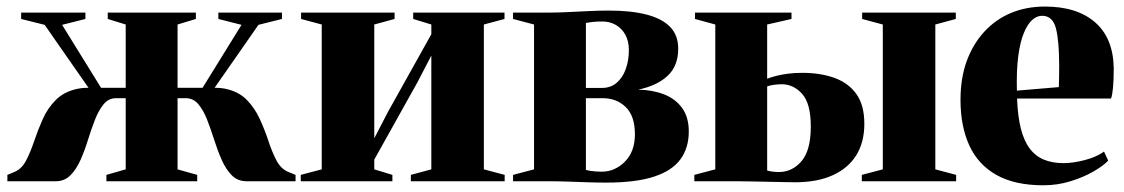

<svg xmlns="http://www.w3.org/2000/svg" viewBox="-20 -540 3349 572"><path d="M2 0V-19L23.5 -28Q45 -37 58 -62.2Q71 -87.5 82 -120.2Q93 -153 107.5 -185.5Q122 -218 146.5 -242.5Q171 -267 211 -275.5Q251 -284 313 -268L275 -233.5L113 -466L43 -483.5V-502.5H234.5V-483.5L165 -466L281 -278.5H354.5V-467L301 -483.5V-502.5H563.5V-483.5L509 -467V-278.5H583.5L699.5 -466L630.5 -483.5V-502.5H820V-483.5L750 -466L588 -233.5L549.5 -268Q612 -284 651.8 -275.5Q691.5 -267 715.5 -242.2Q739.5 -217.5 754.2 -185Q769 -152.5 779.8 -119.8Q790.5 -87 803.8 -61.8Q817 -36.5 839.5 -27.5L860.5 -19V0H715Q688 0 670.5 -17.8Q653 -35.5 640.5 -63.8Q628 -92 618 -123.8Q608 -155.5 597 -183.5Q586 -211.5 571 -229.5Q556 -247.5 533 -247.5H509V-35.5L567.5 -19V0H297V-19L354.5 -35.5V-247.5H325.5Q303.5 -247.5 288.8 -229.5Q274 -211.5 263 -183.5Q252 -155.5 242.2 -123.8Q232.5 -92 220 -63.8Q207.5 -35.5 189.8 -17.8Q172 0 146 0Z M876 0V-19L938.5 -35.5V-467L877 -483.5V-502.5H1155.5V-483.5L1095 -467V-128L1136 -207L1265 -438V-467L1211 -483.5V-502.5H1483V-483.5L1421.5 -467V-35.5L1483.5 -19V0H1204V-19L1265 -35.5V-374.5L1224 -295.5L1095 -64.5V-35.5L1149 -19V0Z M1785.5 4Q1758.5 4 1729.2 3Q1700 2 1671.5 1Q1643 0 1620 0H1508.5V-19L1571 -35.5V-467L1508.5 -483.5V-502.5H1618Q1642 -502.5 1672.5 -504Q1703 -505.5 1734.8 -507Q1766.5 -508.5 1794 -508.5Q1860.5 -508.5 1906.5 -496.5Q1952.5 -484.5 1976.5 -459.8Q2000.5 -435 2000.5 -395Q2000.5 -343.5 1968.8 -314Q1937 -284.5 1881.5 -273Q1924.5 -272 1958.5 -258.8Q1992.5 -245.5 2012.2 -218.2Q2032 -191 2032 -148Q2032 -99.5 2007.2 -65.5Q1982.5 -31.5 1928.5 -13.8Q1874.5 4 1785.5 4ZM1772 -28.5Q1812 -28.5 1841.8 -58.5Q1871.5 -88.5 1871.5 -140Q1871.5 -194.5 1844.2 -221Q1817 -247.5 1775.5 -247.5H1725.5V-34Q1731.5 -32 1738.8 -31Q1746 -30 1754.5 -29.2Q1763 -28.5 1772 -28.5ZM1725.5 -278H1773Q1799 -278 1817 -293.2Q1835 -308.5 1844.2 -334.2Q1853.5 -360 1853.5 -390.5Q1853.5 -417.5 1843 -436.5Q1832.5 -455.5 1814.5 -465.8Q1796.5 -476 1774.5 -476Q1759.5 -476 1747.5 -474.8Q1735.5 -473.5 1725.5 -471.5Z M2547.5 0V-19L2610 -35.5V-467L2548.5 -483.5V-502.5H2827.5V-483.5L2766.5 -467V-35.5L2828.5 -19V0ZM2048.5 0V-19L2111 -35.5V-467L2050.5 -483.5V-502.5H2338V-483.5L2265.5 -467V-305.5Q2278.5 -310.5 2293.5 -314.2Q2308.5 -318 2327.8 -320.5Q2347 -323 2370.5 -323Q2424 -323 2465.8 -308Q2507.5 -293 2531.2 -260Q2555 -227 2555 -171Q2555 -116 2530.8 -77.2Q2506.5 -38.5 2460.5 -17.8Q2414.5 3 2349 3Q2337.5 3 2315 2.5Q2292.5 2 2266.2 1.5Q2240 1 2216.5 0.5Q2193 0 2178.5 0ZM2300.5 -27.5Q2340 -27.5 2367.8 -59.8Q2395.5 -92 2395.5 -163Q2395.5 -231.5 2369.8 -260.2Q2344 -289 2309 -289Q2297.5 -289 2285 -287.2Q2272.5 -285.5 2265.5 -282.5V-32Q2271.5 -30 2281 -28.8Q2290.5 -27.5 2300.5 -27.5Z M3088.5 12Q3003 12 2948.2 -19Q2893.5 -50 2867.5 -107.2Q2841.5 -164.5 2841.5 -242.5Q2841.5 -307.5 2860.2 -358.5Q2879 -409.5 2912.8 -446Q2946.5 -482.5 2992.2 -501.5Q3038 -520.5 3093 -520.5Q3188.5 -520.5 3242.5 -473.5Q3296.5 -426.5 3298 -337Q3298 -303 3296 -280.2Q3294 -257.5 3290 -246.5H3010Q3012 -194 3021.2 -157.2Q3030.5 -120.5 3047.5 -97.8Q3064.5 -75 3089.8 -64.5Q3115 -54 3148.5 -54Q3177 -54 3212.2 -63.2Q3247.5 -72.5 3269 -88.5L3281.5 -61.5Q3267.5 -46.5 3237.8 -29.2Q3208 -12 3169.2 0Q3130.5 12 3088.5 12ZM3009.5 -270 3134.5 -280.5Q3135 -297 3135.2 -311.8Q3135.5 -326.5 3135.5 -343Q3135.5 -418 3125.8 -455.5Q3116 -493 3084.5 -493Q3069 -493 3055 -480.5Q3041 -468 3030 -441.2Q3019 -414.5 3013.5 -372.2Q3008 -330 3009.5 -270Z"/></svg>

Font: Merriweather 144pt ExtraBold
Style: Regular
Weight: 800
Version: Version 2.100